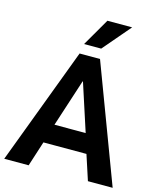

<svg xmlns="http://www.w3.org/2000/svg" viewBox="-138 -1024 921 1117"><g transform="rotate(15 322.5 -465.5)"><path d="M-4 0 261 -705H384L649 0H500L436 -196L489 -151H153L206 -196L143 0ZM320 -553 216 -233 200 -267H442L426 -233L322 -553ZM272 -765 368 -931H517L375 -765Z"/></g></svg>

Font: Nunito Sans 10pt Condensed ExtraBold
Style: Regular
Weight: 800
Width: 3
Designer: Vernon Adams
Foundry: Vernon Adams
Version: Version 3.101;gftools[0.9.27]